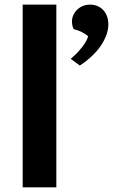

<svg xmlns="http://www.w3.org/2000/svg" viewBox="-20 -802 484 822"><path d="M77.1 -782.2H221.2V0H77.1ZM282.7 -550.3Q295.4 -560.5 307.4 -572.8Q319.3 -585 329.6 -597.9Q339.8 -610.8 347.2 -623.3Q354.5 -635.7 357.4 -646.5Q346.7 -656.7 329.6 -665Q312.5 -673.3 295.4 -677.2Q292 -684.1 290 -692.6Q288.1 -701.2 288.1 -710Q288.1 -724.6 294.2 -737.8Q300.3 -751 310.8 -761Q321.3 -771 335.4 -776.6Q349.6 -782.2 366.2 -782.2Q381.8 -782.2 396 -776.6Q410.2 -771 420.7 -760.3Q431.2 -749.5 437.5 -733.9Q443.8 -718.3 443.8 -697.8Q443.8 -676.3 435.8 -653.3Q427.7 -630.4 412.4 -607.4Q397 -584.5 374 -562.5Q351.1 -540.5 321.8 -521.5Z"/></svg>

Font: Proza Libre
Style: SemiBold
Weight: 600
Designer: Jasper de Waard
Foundry: Jasper de Waard
Version: Version 1.000; ttfautohint (v1.4.1.8-43bc) -l 8 -r 50 -G 200